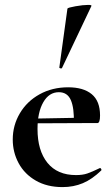

<svg xmlns="http://www.w3.org/2000/svg" viewBox="-20 -751 458 783"><path d="M32 -182Q32 -240 61 -289Q90 -338 141.5 -366.5Q193 -395 258 -395Q320 -395 354 -367Q388 -339 388 -280Q388 -249 377 -249H281Q283 -310 269 -342.5Q255 -375 220 -375Q180 -375 156.5 -334Q133 -293 133 -225Q133 -137 173.5 -87Q214 -37 290 -37Q317 -37 336 -43.5Q355 -50 386 -65L388 -66Q390 -66 392.5 -62Q395 -58 393 -56Q356 -20 318 -4Q280 12 235 12Q172 12 126 -14.5Q80 -41 56 -85.5Q32 -130 32 -182ZM97 -267 316 -271V-249L98 -248ZM229 -472Q226 -472 223.5 -473.5Q221 -475 222 -476L255 -716Q257 -720 288 -725.5Q319 -731 340 -731Q354 -731 353 -727L233 -474Q233 -472 229 -472Z"/></svg>

Font: Cormorant Infant
Style: Bold
Weight: 700
Designer: Christian Thalmann (Catharsis Fonts)
Foundry: Catharsis Fonts
Version: Version 4.000